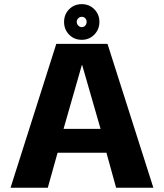

<svg xmlns="http://www.w3.org/2000/svg" viewBox="-20 -882 770 902"><path d="M29.5 0H204.5L250.5 -164.5H480L525.5 0H700.5L485 -676H244.5ZM278.5 -276.5 364.5 -576.5H366L452.5 -276.5ZM364 -695Q399.5 -695 423.2 -719.5Q447 -744 447 -779Q447 -814.5 423.2 -838.5Q399.5 -862.5 364 -862.5Q328.5 -862.5 304.8 -838.5Q281 -814.5 281 -779Q281 -743.5 304.8 -719.2Q328.5 -695 364 -695ZM364 -754.5Q355 -754.5 347.8 -761.8Q340.5 -769 340.5 -779Q340.5 -789.5 347.8 -796.2Q355 -803 364 -803Q374 -803 380.5 -796.2Q387 -789.5 387 -779Q387 -769 380.5 -761.8Q374 -754.5 364 -754.5Z"/></svg>

Font: Anybody Thin
Style: Bold
Weight: 700
Version: Version 1.113;gftools[0.9.25]